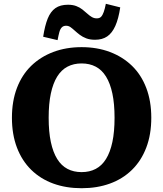

<svg xmlns="http://www.w3.org/2000/svg" viewBox="-20 -977 862 1014"><path d="M411 17Q329 17 261.5 -7.5Q194 -32 145 -80Q96 -128 69.5 -197.5Q43 -267 43 -355Q43 -443 69.5 -512.5Q96 -582 145 -629.5Q194 -677 261.5 -702.5Q329 -728 411 -728Q493 -728 560.5 -702.5Q628 -677 677 -629.5Q726 -582 752.5 -512.5Q779 -443 779 -355Q779 -267 752.5 -197.5Q726 -128 677 -80Q628 -32 560.5 -7.5Q493 17 411 17ZM411 -68Q453 -68 485.5 -85Q518 -102 540 -137.5Q562 -173 573.5 -227Q585 -281 585 -355Q585 -429 573.5 -483Q562 -537 540 -572.5Q518 -608 485.5 -625Q453 -642 411 -642Q369 -642 336.5 -625Q304 -608 282 -572.5Q260 -537 248.5 -483Q237 -429 237 -355Q237 -281 248.5 -227Q260 -173 282 -137.5Q304 -102 336.5 -85Q369 -68 411 -68ZM482 -767Q455 -767 435.5 -774.5Q416 -782 401.5 -793Q387 -804 375 -815Q363 -826 352.5 -833.5Q342 -841 329 -841Q315 -841 306.5 -832.5Q298 -824 293.5 -807.5Q289 -791 284 -765L208 -783Q217 -842 232 -879Q247 -916 272.5 -934Q298 -952 339 -952Q364 -952 382.5 -945Q401 -938 415 -927Q429 -916 441 -905Q453 -894 465 -887Q477 -880 491 -880Q506 -880 514 -888.5Q522 -897 528 -914Q534 -931 539 -957L615 -938Q606 -878 589 -840Q572 -802 546 -784.5Q520 -767 482 -767Z"/></svg>

Font: Roboto Serif 20pt
Style: Bold
Weight: 700
Version: Version 1.008